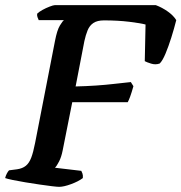

<svg xmlns="http://www.w3.org/2000/svg" viewBox="-31 -724 703 744"><path d="M198 0Q191 0 170 -2.5Q149 -5 122 -9Q95 -13 67.5 -17.5Q40 -22 18.5 -26.5Q-3 -31 -11 -34Q-9 -43 -4.5 -51.5Q0 -60 4 -64L35 -68Q56 -71 69 -81.5Q82 -92 90 -113Q98 -134 105 -170L182 -565Q190 -607 201 -625Q212 -643 217 -646H119Q117 -651 114.5 -657Q112 -663 113 -671Q120 -678 133.5 -685.5Q147 -693 161.5 -698.5Q176 -704 181 -704H573Q597 -695 619 -679.5Q641 -664 652 -646Q644 -614 633 -579Q622 -544 610.5 -516.5Q599 -489 588 -478Q572 -472 554.5 -477.5Q537 -483 530 -487L533 -629Q515 -634 470.5 -639.5Q426 -645 372 -645Q346 -645 331 -635Q316 -625 308.5 -606.5Q301 -588 296 -565L262 -389Q303 -390 340.5 -392.5Q378 -395 412 -399Q446 -403 476 -406L486 -390Q479 -365 473.5 -350Q468 -335 464 -328H249L212 -142Q207 -116 198 -98.5Q189 -81 182 -74L284 -62Q286 -58 288.5 -51.5Q291 -45 290 -34Q273 -21 244.5 -10.5Q216 0 198 0Z"/></svg>

Font: Texturina Medium 12pt SemiBold
Style: Italic
Weight: 600
Italic angle: -11°
Version: Version 1.002